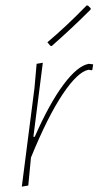

<svg xmlns="http://www.w3.org/2000/svg" viewBox="-20 -689 366 713"><path d="M326 -450 323 -430 320 -428 309 -430Q269 -423 213 -339.5Q157 -256 95 -104L85 0L61 4L108 -362L116 -452L139 -456L104 -181H109Q163 -304 215.5 -374.5Q268 -445 310 -452ZM307 -668 317 -658 316 -653Q247 -584 172 -518L167 -519L156 -532Q225 -590 302 -669Z"/></svg>

Font: Luna Sans Thin
Style: Italic
Weight: 250
Italic angle: -7°
Designer: Juan Pablo del Peral
Foundry: Huerta Tipografica
Version: Version 2.001; ttfautohint (v1.5)